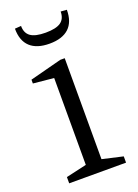

<svg xmlns="http://www.w3.org/2000/svg" viewBox="-134 -748 579 806"><g transform="rotate(-20 155.0 -345.0)"><path d="M31 0V-28L123 -49V-437L31 -446V-463L173 -500H193V-49L285 -28V0ZM155 -579Q98 -579 68.5 -606.5Q39 -634 39 -688L67 -690Q67 -658 88 -643Q109 -628 155 -628Q202 -628 223 -643Q244 -658 244 -690L271 -688Q271 -634 241.5 -606.5Q212 -579 155 -579Z"/></g></svg>

Font: Manuale Light
Style: Regular
Weight: 300
Designer: Eduardo Tunni / Pablo Cosgaya
Foundry: Eduardo Tunni / Pablo Cosgaya
Version: Version 1.002